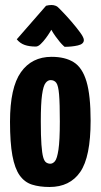

<svg xmlns="http://www.w3.org/2000/svg" viewBox="-20 -737 402 767"><path d="M178 10Q138 10 108 0.5Q78 -9 58.5 -36.5Q39 -64 29.5 -115.5Q20 -167 20 -251Q20 -387 63.5 -448.5Q107 -510 186 -510Q240 -510 274.5 -488.5Q309 -467 325.5 -411.5Q342 -356 342 -255Q342 -110 300.5 -50Q259 10 178 10ZM181 -83Q191 -83 199.5 -93Q208 -103 213.5 -139Q219 -175 219 -252Q219 -324 216 -359.5Q213 -395 205 -406Q197 -417 182 -417Q171 -417 162 -405.5Q153 -394 148 -358.5Q143 -323 143 -252Q143 -194 145.5 -159.5Q148 -125 152.5 -109Q157 -93 164.5 -88Q172 -83 181 -83ZM238 -550Q238 -550 232.5 -555Q227 -560 219 -569.5Q211 -579 202 -591.5Q193 -604 185 -618Q185 -618 179 -608Q173 -598 163 -584.5Q153 -571 142.5 -561Q132 -551 123 -551Q97 -551 78.5 -557.5Q60 -564 47 -580L164 -714Q175 -717 186 -717Q194 -717 202 -714Q210 -711 217 -703Q217 -703 232 -687.5Q247 -672 266 -650Q285 -628 300 -607.5Q315 -587 315 -577Q315 -561 291 -555.5Q267 -550 238 -550Z"/></svg>

Font: Yanone Kaffeesatz ExtraLight
Style: Bold
Weight: 700
Version: Version 2.003